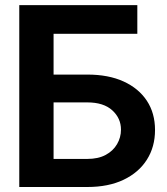

<svg xmlns="http://www.w3.org/2000/svg" viewBox="-20 -748 669 768"><path d="M57.1 0V-727.5H529.3V-612.8H194.3V-449.7H329.1Q414.1 -449.7 474.4 -422.1Q534.7 -394.5 567.4 -345Q600.1 -295.4 600.1 -228Q600.1 -160.6 567.6 -109.4Q535.2 -58.1 474.6 -29.1Q414.1 0 329.1 0ZM194.3 -112.3H329.1Q373 -112.3 402.8 -128.4Q432.6 -144.5 448.2 -171.4Q463.9 -198.2 463.9 -229.5Q463.9 -274.9 429.2 -306.6Q394.5 -338.4 329.1 -338.4H194.3Z"/></svg>

Font: Inter Cardless Display
Style: Bold
Weight: 700
Designer: Rasmus Andersson
Foundry: rsms
Version: Version 4.001;git-9221beed3